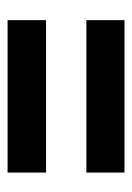

<svg xmlns="http://www.w3.org/2000/svg" viewBox="61 -514 356 519"><g transform="rotate(-90 239.5 -254.0)"><path d="M33 -308V-412H445V-308ZM33 -96V-199H445V-96Z"/></g></svg>

Font: AXENEO7
Style: Regular
Weight: 400
Designer: Hector Gatti, Simon Guibord
Foundry: Omnibus-Type, Jean-Christophe Thérien
Version: Version 1.000